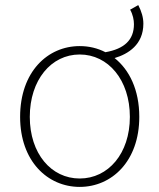

<svg xmlns="http://www.w3.org/2000/svg" viewBox="-20 -721 626 754"><path d="M293 13C419 13 527 -88 527 -262C527 -368 488 -447 430 -493C484 -509 543 -546 543 -628C543 -652 536 -676 523 -701L491 -683C502 -664 506 -642 506 -626C506 -564 468 -529 394 -516C363 -532 329 -540 293 -540C167 -540 59 -439 59 -262C59 -88 167 13 293 13ZM293 -20C181 -20 97 -118 97 -262C97 -407 181 -507 293 -507C405 -507 490 -407 490 -262C490 -118 405 -20 293 -20Z"/></svg>

Font: Source Han Sans JP ExtraLight
Style: Regular
Weight: 250
Designer: Ryoko NISHIZUKA 西塚涼子 (kana, bopomofo & ideographs); Paul D. Hunt (Latin, Greek & Cyrillic); Sandoll Communications 산돌커뮤니
Foundry: Adobe
Version: Version 2.001;hotconv 1.0.107;makeotfexe 2.5.65593